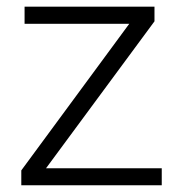

<svg xmlns="http://www.w3.org/2000/svg" viewBox="-20 -548 527 568"><path d="M458.5 -50.3V0H43V-43.9L362.3 -477.5H52.7V-528.3H437V-484.9L116.2 -50.3Z"/></svg>

Font: Vazirmatn UI FD ExtraLight
Style: Regular
Weight: 200
Designer: Saber Rastikerdar
Foundry: Saber Rastikerdar
Version: Version 33.003